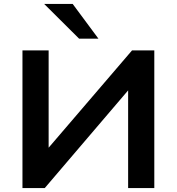

<svg xmlns="http://www.w3.org/2000/svg" viewBox="-20 -963 905 983"><path d="M95 0V-705H229V-187H212L656 -705H770V0H636V-519H652L209 0ZM385 -765 206 -943H352L484 -765Z"/></svg>

Font: Nunito Sans 10pt SemiExpanded
Style: Bold
Weight: 700
Width: 6
Designer: Vernon Adams
Foundry: Vernon Adams
Version: Version 3.101;gftools[0.9.27]